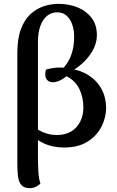

<svg xmlns="http://www.w3.org/2000/svg" viewBox="-20 -752 608 997"><path d="M135 225Q105 225 91 209Q77 193 73.5 164Q70 135 70 98V-477Q70 -551 88.5 -600.5Q107 -650 138 -678.5Q169 -707 207 -719.5Q245 -732 284 -732Q337 -732 382 -714Q427 -696 455 -660Q483 -624 483 -570Q483 -517 447 -467Q411 -417 354 -384L304 -394Q320 -409 334 -432.5Q348 -456 356.5 -488.5Q365 -521 365 -562Q365 -595 355.5 -623.5Q346 -652 326.5 -670Q307 -688 276 -688Q248 -688 226 -671Q204 -654 190.5 -619.5Q177 -585 177 -533V55Q177 97 179 136.5Q181 176 190 201Q184 208 168.5 216.5Q153 225 135 225ZM312 14Q255 14 209.5 -6.5Q164 -27 140 -60L151 -96Q165 -86 183 -75.5Q201 -65 224.5 -58Q248 -51 276 -51Q319 -51 349 -69Q379 -87 396 -119.5Q413 -152 413 -195Q413 -246 392 -290Q371 -334 325 -356Q310 -343 291 -334Q272 -325 254 -325Q236 -325 225.5 -336Q215 -347 215 -367Q215 -373 216 -379Q217 -385 219 -391Q233 -395 258.5 -399Q284 -403 319 -400L330 -397Q395 -390 439.5 -361.5Q484 -333 507.5 -289Q531 -245 531 -191Q531 -143 507.5 -95.5Q484 -48 435.5 -17Q387 14 312 14Z"/></svg>

Font: Arima Thin SemiBold
Style: Regular
Weight: 600
Version: Version 1.100